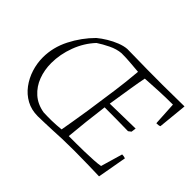

<svg xmlns="http://www.w3.org/2000/svg" viewBox="-133 -890 1139 1139"><g transform="rotate(45 436.5 -320.0)"><path d="M277 9Q223 9 181 -14Q139 -37 110 -76Q81 -115 66 -162.5Q51 -210 51 -259Q51 -344 91.5 -423.5Q132 -503 194 -565Q218 -585 248.5 -603.5Q279 -622 311 -634.5Q343 -647 370 -649Q407 -649 447 -648Q487 -647 540.5 -646.5Q594 -646 669 -646Q744 -646 851 -648L850 -635L833 -464Q824 -459 804 -459L803 -466L795 -607Q734 -607 673.5 -604Q613 -601 568 -598Q560 -560 550.5 -500.5Q541 -441 526 -346L739 -350L735 -320L718 -307Q669 -308 620.5 -308.5Q572 -309 520 -309Q511 -240 503 -168.5Q495 -97 490 -38Q513 -38 549 -38Q585 -38 624 -39Q663 -40 697 -42Q731 -44 751 -48L791 -185Q807 -185 819 -180L818 -175L787 -1L786 4Q750 3 693 1.5Q636 0 576 0Q520 0 475 1.5Q430 3 401 5Q369 6 334 7.5Q299 9 277 9ZM285 -32Q304 -31 321 -31Q338 -31 354 -31Q395 -32 432 -36Q437 -66 445.5 -115Q454 -164 463 -223Q472 -282 480 -342Q494 -435 501.5 -502Q509 -569 511 -598Q470 -601 438 -604Q406 -607 364 -607Q326 -604 286 -584.5Q246 -565 216 -545Q165 -491 137.5 -417.5Q110 -344 110 -271Q110 -213 129 -162.5Q148 -112 187 -77Q226 -42 285 -32Z"/></g></svg>

Font: Labrada Lght
Style: Italic
Weight: 300
Italic angle: -7°
Designer: Mercedes Jáuregui
Foundry: Omnibus-Type Team
Version: Version 1.000; ttfautohint (v1.8.4.7-5d5b)